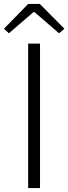

<svg xmlns="http://www.w3.org/2000/svg" viewBox="-36 -949 345 969"><path d="M106 0H166V-729H106ZM-16 -804 9 -781 133 -888H138L262 -781L289 -804L165 -929H106Z"/></svg>

Font: Noto Sans JP Light
Style: Regular
Weight: 300
Designer: Ryoko NISHIZUKA (kana & ideographs); Paul D. Hunt (Latin, Greek & Cyrillic); Wenlong ZHANG (bopomofo); Sandoll Communica
Foundry: Adobe Systems Incorporated
Version: Version 1.004;PS 1.004;hotconv 1.0.82;makeotf.lib2.5.63406